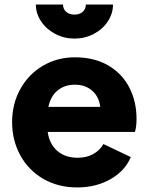

<svg xmlns="http://www.w3.org/2000/svg" viewBox="-20 -809 651 841"><path d="M33 -274Q33 -354 69 -419Q105 -484 168 -521Q231 -558 308 -558Q392 -558 453 -523Q514 -488 546 -426.5Q578 -365 578 -289Q578 -252 571 -231H189Q196 -179 230.5 -148.5Q265 -118 320 -118Q359 -118 388 -134Q417 -150 433 -178L553 -121Q528 -61 464.5 -24.5Q401 12 318 12Q234 12 169 -26Q104 -64 68.5 -129.5Q33 -195 33 -274ZM419 -341Q414 -385 384 -411.5Q354 -438 308 -438Q263 -438 232.5 -413Q202 -388 192 -341ZM137 -789H256Q256 -769 270 -757Q284 -745 306 -745Q328 -745 342 -757Q356 -769 356 -789H475Q475 -750 452.5 -715.5Q430 -681 391 -660.5Q352 -640 306 -640Q261 -640 222 -660.5Q183 -681 160 -715.5Q137 -750 137 -789Z"/></svg>

Font: Eudoxus Sans ExtraBold
Style: Regular
Weight: 800
Designer: Stijn de Vries
Foundry: tokotype
Version: Version 2.005